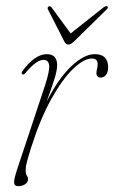

<svg xmlns="http://www.w3.org/2000/svg" viewBox="-20 -613 380 640"><path d="M54.5 -365.5Q50 -368.5 54.5 -375.5Q73.5 -402.5 94.5 -417.5Q115.5 -432.5 135.5 -432.5Q170.5 -432.5 170.5 -396Q170.5 -381.5 163.8 -357.5Q157 -333.5 135.5 -274.5Q174 -350.5 217 -391.5Q260 -432.5 296 -432.5Q340.5 -432.5 340.5 -388Q340.5 -373 333.5 -363.8Q326.5 -354.5 316 -354.5Q301.5 -354.5 301.5 -369Q301.5 -377 303.5 -383.5Q305.5 -390 305.5 -399Q305.5 -418 286.5 -418Q260 -418 224.5 -384.2Q189 -350.5 152 -284.8Q115 -219 84.5 -123.5Q74 -90 69.8 -74Q65.5 -58 65.5 -46Q65.5 -32.5 69.5 -27.5Q73.5 -22.5 73.5 -15Q73.5 -5.5 63.8 1Q54 7.5 41 7.5Q27.5 7.5 27 -4.5Q26.5 -16.5 37 -48L130.5 -329.5Q146 -377.5 143.8 -395.5Q141.5 -413.5 125 -413.5Q114 -413.5 100 -404Q86 -394.5 64.5 -369.5Q58.5 -362.5 54.5 -365.5ZM227.5 -475.5Q216.5 -464.5 208.5 -464.5Q199 -464.5 194 -475.5L140 -581.5Q136.5 -587.5 142.5 -591.5Q147 -594 152 -588L215.5 -501.5L324.5 -588Q334.5 -595 338 -591.5Q341.5 -587 335.5 -581.5Z"/></svg>

Font: Fraunces 144pt S050 Thin
Style: Italic
Weight: 100
Italic angle: -16°
Version: Version 1.000; ttfautohint (v1.8.3)